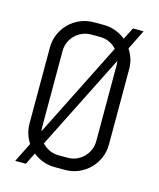

<svg xmlns="http://www.w3.org/2000/svg" viewBox="-114 -811 761 921"><g transform="rotate(15 267.0 -350.0)"><path d="M49.8 29.8 98.1 -66.9Q84.5 -87.4 77.1 -111.6Q69.8 -135.7 69.8 -162.1V-538.1Q69.8 -573.7 83.3 -605Q96.7 -636.2 120.1 -659.7Q143.6 -683.1 175 -696.5Q206.5 -710 242.2 -710H292Q322.8 -710 350.8 -699.5Q378.9 -689 400.9 -670.9L431.2 -730H483.9L435.1 -631.8Q448.7 -611.3 456.3 -587.9Q463.9 -564.5 463.9 -538.1V-162.1Q463.9 -126.5 450.4 -95.2Q437 -64 413.6 -40.5Q390.1 -17.1 358.9 -3.7Q327.6 9.8 292 9.8H242.2Q210.4 9.8 182.6 -0.2Q154.8 -10.3 131.8 -28.8L103 29.8ZM400.9 -538.1Q400.9 -543.5 400.4 -549.1Q399.9 -554.7 398.9 -560.1L161.1 -86.9Q176.8 -69.8 198 -59.8Q219.2 -49.8 245.1 -49.8H289.1Q312.5 -49.8 332.8 -58.6Q353 -67.4 368.2 -82.8Q383.3 -98.1 392.1 -118.4Q400.9 -138.7 400.9 -162.1ZM132.8 -162.1Q132.8 -155.8 133.1 -150.6Q133.3 -145.5 134.8 -140.1L372.1 -612.8Q356.9 -630.4 335.4 -640.1Q314 -649.9 289.1 -649.9H245.1Q221.7 -649.9 201.4 -641.1Q181.2 -632.3 165.8 -617.2Q150.4 -602.1 141.6 -581.8Q132.8 -561.5 132.8 -538.1V-162.1Z"/></g></svg>

Font: Abel
Style: Regular
Weight: 400
Designer: Matthew Desmond
Foundry: Matthew Desmond
Version: Version 1.002